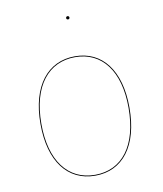

<svg xmlns="http://www.w3.org/2000/svg" viewBox="-81 -774 721 850"><g transform="rotate(-10 279.5 -349.5)"><path d="M280.1 -707.8C275.2 -707.8 272.6 -704.1 272.6 -700.4C272.6 -696.7 275.2 -693.1 280.1 -693.1C285 -693.1 287.5 -696.7 287.5 -700.4C287.5 -704.1 285 -707.8 280.1 -707.8ZM281 -527.2C159.6 -527.2 79.3 -431 79.3 -258.1C79.3 -91 154.6 9.1 279.1 9.1C402.4 9.1 479.9 -89 479.9 -262C479.9 -429.5 403.5 -527.2 281 -527.2ZM281 -523.3C401.4 -523.3 475.8 -427.3 475.8 -262C475.8 -90.9 400.2 5.2 279.1 5.2C156.9 5.2 83.3 -92.9 83.3 -258.1C83.3 -429.2 161.8 -523.3 281 -523.3Z"/></g></svg>

Font: Fira Sans Four
Style: Regular
Weight: 100
Designer: Carrois Corporate & Edenspiekermann AG
Foundry: Carrois Corporate GbR & Edenspiekermann AG
Version: Version 4.203;PS 004.203;hotconv 1.0.88;makeotf.lib2.5.64775